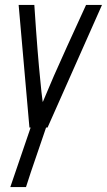

<svg xmlns="http://www.w3.org/2000/svg" viewBox="-20 -520 436 783"><path d="M22 243 105 0H100L56 -500H120Q127 -393 133 -318.5Q139 -244 144 -196Q149 -141 154 -105H155Q158 -111 168.5 -137Q179 -163 200 -211Q221 -259 253.5 -330.5Q286 -402 331 -500H396L174 0H168Q148 60 126.5 121.5Q105 183 86 243Z"/></svg>

Font: Marvel
Style: Bold Italic
Weight: 700
Italic angle: -12°
Designer: Carolina Trebol
Foundry: Carolina Trebol
Version: Version 1.001